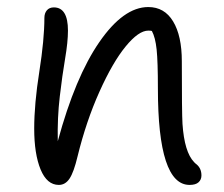

<svg xmlns="http://www.w3.org/2000/svg" viewBox="-20 -479 635 545"><path d="M518.1 45.9Q428.2 45.9 428.2 -228Q428.2 -304.2 424.6 -338.6Q420.9 -373 411.1 -391.1Q408.2 -392.1 400.9 -392.1Q373.5 -392.1 336.7 -347.2Q299.8 -302.2 262.2 -218.5Q224.6 -134.8 200.2 -35.2Q189.5 9.8 177.5 27.8Q165.5 45.9 147 45.9Q113.3 45.9 95.2 2Q77.1 -42 77.1 -113.8Q77.1 -184.1 91.6 -275.6Q106 -367.2 106 -428.2Q106 -441.4 113 -449.7Q120.1 -458 132.8 -458Q172.9 -458 172.9 -392.1Q172.9 -359.9 164.8 -312.5Q156.7 -265.1 149.7 -205.1Q142.6 -145 144 -78.1Q193.4 -260.3 262 -359.6Q330.6 -459 400.9 -459Q446.8 -459 471.4 -418.2Q496.1 -377.4 496.1 -305.2Q496.1 -159.2 498 -127.4Q503.4 -47.4 530.8 -19Q533.7 -15.6 537.1 -13.2Q551.8 -1.5 551.8 19Q551.8 30.8 543.7 38.3Q535.6 45.9 518.1 45.9Z"/></svg>

Font: Shantell Sans Bouncy
Style: Regular
Weight: 300
Designer: Stephen Nixon, Anya Danilova, Shantell Martin
Foundry: Arrow Type
Version: Version 1.006;[9816181b4]